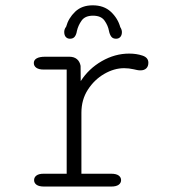

<svg xmlns="http://www.w3.org/2000/svg" viewBox="-20 -684 659 704"><path d="M278.5 -47H387.5Q406 -47 415 -40.5Q424 -34 424 -23.5Q424 -13 415 -6.5Q406 0 387.5 0H142Q123 0 114 -6.5Q105 -13 105 -23.5Q105 -34 113.8 -40.5Q122.5 -47 140 -47H224.5V-429H140Q122.5 -429 113.2 -435.5Q104 -442 104 -453Q104 -464 114.5 -470Q125 -476 145.5 -476H234Q251.5 -476 262 -467.2Q272.5 -458.5 275.5 -442.5L276 -386.5Q305 -432 353.2 -459.8Q401.5 -487.5 453.5 -487.5Q480.5 -487.5 502.2 -480.2Q524 -473 524 -454Q524 -440.5 516.2 -433.2Q508.5 -426 495 -426Q488.5 -426 482.8 -427.2Q477 -428.5 470 -430Q461.5 -432 452.5 -433Q443.5 -434 435 -434Q398.5 -434 362.2 -413Q326 -392 302.2 -355.2Q278.5 -318.5 278.5 -270.5ZM405.5 -542Q393.5 -542 387.8 -550Q382 -558 379.5 -571Q376 -590.5 363.2 -608.5Q350.5 -626.5 321 -626.5Q292 -626.5 279.2 -608.5Q266.5 -590.5 262 -570.5Q260 -557.5 254.2 -549.8Q248.5 -542 236.5 -542Q227 -542 221.2 -548.5Q215.5 -555 215.5 -567Q215.5 -571 217 -576Q218.5 -581 222.5 -586Q231 -617.5 255.5 -641Q280 -664.5 320 -664.5Q361 -664.5 386.5 -640.8Q412 -617 421 -584.5Q424 -580 425.5 -575.2Q427 -570.5 427 -566.5Q427 -555 421.2 -548.5Q415.5 -542 405.5 -542Z"/></svg>

Font: Sono Monospace Light
Style: Regular
Weight: 300
Version: Version 2.112